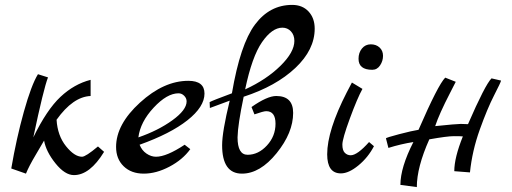

<svg xmlns="http://www.w3.org/2000/svg" viewBox="-20 -709 2091 784"><path d="M380 -111 405 -89Q347 6 282 6Q245 6 206.5 -42Q168 -90 160 -135Q154 -124 126 -77Q98 -30 86 0L26 -21Q47 -144 77.5 -253Q108 -362 135 -406L176 -393Q158 -347 116 -148Q171 -261 227 -313.5Q283 -366 350 -383V-317Q278 -314 211 -220Q215 -155 249.5 -112Q284 -69 315 -69Q330 -69 380 -111Z M734 -118 757 -100Q726 -57 672 -28.5Q618 0 567 0Q516 0 485 -30Q454 -60 454 -109Q454 -201 551.5 -290Q649 -379 749 -379Q815 -379 815 -327Q815 -273 745.5 -218Q676 -163 550 -118Q559 -95 578 -82Q597 -69 617 -69Q660 -69 734 -118ZM545 -148Q626 -176 684 -218Q742 -260 742 -295Q742 -308 732 -318Q722 -328 709 -328Q662 -328 607.5 -269.5Q553 -211 545 -148Z M975 -314Q951 -200 950 -148Q950 -77 991 -77Q1035 -77 1070 -115Q1105 -153 1105 -204Q1105 -255 1067 -255Q1056 -255 1019 -242L1007 -272Q1071 -317 1108 -317Q1177 -317 1177 -248Q1177 -167 1109.5 -83.5Q1042 0 968 0Q887 0 887 -116Q887 -171 918 -298L837 -268L836 -292Q846 -298 927 -328Q961 -528 1021 -608.5Q1081 -689 1173 -689Q1215 -689 1240 -662Q1265 -635 1265 -592Q1265 -506 1186 -431.5Q1107 -357 975 -314ZM981 -344Q1068 -384 1125 -440Q1182 -496 1182 -542Q1182 -566 1168 -581Q1154 -596 1133 -596Q1091 -596 1050 -537Q1009 -478 981 -344Z M1500 -424Q1444 -424 1444 -469Q1444 -494 1458 -511Q1472 -528 1494 -528Q1516 -528 1530 -515Q1544 -502 1544 -481Q1544 -460 1532 -442Q1520 -424 1500 -424ZM1487 -129 1507 -112Q1483 -66 1443.5 -33.5Q1404 -1 1372 -1Q1316 -1 1316 -79Q1316 -176 1396 -332Q1414 -366 1417 -372L1460 -346Q1439 -308 1408.5 -225Q1378 -142 1378 -118.5Q1378 -95 1388 -85Q1398 -75 1412 -75Q1439 -75 1487 -129Z M1987 -389 2026 -380Q2025 -373 1997.5 -319.5Q1970 -266 1939 -179.5Q1908 -93 1899 -5L1835 -10Q1835 -65 1870 -152Q1861 -153 1833.5 -153Q1806 -153 1733 -140Q1682 -26 1682 55L1615 46Q1615 -25 1668 -129Q1617 -121 1566 -105L1556 -144Q1556 -147 1609.5 -161Q1663 -175 1689 -179Q1769 -363 1798 -392L1841 -375Q1836 -365 1818 -330Q1773 -243 1757 -194Q1844 -203 1861.5 -203Q1879 -203 1891 -202Q1961 -363 1987 -389Z"/></svg>

Font: Marck Script
Style: Regular
Weight: 400
Designer: Denis Masharov, Marck Fogel
Foundry: Denis Masharov
Version: Version 1.002